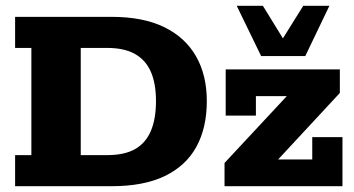

<svg xmlns="http://www.w3.org/2000/svg" viewBox="-20 -641 1219 661"><path d="M32 0V-107H88V-476H32V-583H364Q473 -583 545.5 -547.5Q618 -512 655 -447Q692 -382 692 -293Q692 -201 656 -135.5Q620 -70 547.5 -35Q475 0 365 0ZM258 -107H349Q409 -107 445.5 -128Q482 -149 499.5 -190.5Q517 -232 517 -293Q517 -353 499.5 -393.5Q482 -434 445 -455Q408 -476 349 -476H258ZM753 0V-80L999 -344L1017 -310H861V-243H757V-402H1150V-321L905 -57L885 -92H1055V-169H1159V0ZM879 -448 795 -621H885L954 -509L1024 -621H1114L1031 -448Z"/></svg>

Font: Rokkitt SemiBold ExtraBold
Style: Regular
Weight: 800
Version: Version 3.103